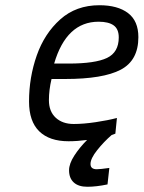

<svg xmlns="http://www.w3.org/2000/svg" viewBox="-20 -530 549 734"><path d="M177 -228Q167 -186 167 -147Q167 -104 193 -80Q219 -56 262 -56Q299 -56 346 -63Q393 -70 427 -79L421 -19L407 -14Q377 12 351.5 44Q326 76 326 97Q326 117 350 117Q363 117 398 112L391 175Q348 184 314 184Q280 184 262 167.5Q244 151 244 121Q244 96 264 65Q284 34 313 5Q275 10 242 10Q169 10 130 -28Q91 -66 91 -142Q91 -234 120.5 -318Q150 -402 210.5 -456Q271 -510 360 -510Q430 -510 469.5 -480Q509 -450 509 -388Q509 -299 441.5 -263.5Q374 -228 229 -228ZM187 -287H242Q344 -287 389 -308.5Q434 -330 434 -387Q434 -419 414.5 -433Q395 -447 357 -447Q234 -447 187 -287Z"/></svg>

Font: Cairo
Style: Italic
Weight: 400
Italic angle: -13°
Designer: Mohamed Gaber, Accademia di Belle Arti di Urbino and others
Foundry: Kief Type Foundry, Accademia di Belle Arti di Urbino and others
Version: Version 3.011